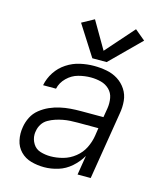

<svg xmlns="http://www.w3.org/2000/svg" viewBox="-115 -852 806 946"><g transform="rotate(15 288.0 -379.0)"><path d="M199 8Q234 8 270 -3Q306 -14 335.5 -40Q365 -66 384 -99L368 0H435L491 -344Q497 -377 494 -409Q491 -441 474 -467Q457 -493 431 -509.5Q405 -526 373 -532Q341 -538 309 -538Q274 -538 238 -530Q202 -522 170 -501Q138 -480 117.5 -448.5Q97 -417 90 -381H156Q163 -413 188 -437.5Q213 -462 245 -470.5Q277 -479 308 -479Q335 -479 360 -472.5Q385 -466 403 -448.5Q421 -431 425.5 -405.5Q430 -380 426 -354L418 -306H303Q277 -306 250.5 -304Q224 -302 197.5 -296Q171 -290 146 -279Q121 -268 98.5 -250Q76 -232 63.5 -207Q51 -182 47 -156Q41 -122 48 -89Q55 -56 77.5 -33Q100 -10 132 -1Q164 8 199 8ZM215 -52Q189 -52 164 -59.5Q139 -67 125.5 -89Q112 -111 112 -136Q112 -145 114 -154Q117 -173 127.5 -189.5Q138 -206 155.5 -216Q173 -226 191.5 -232Q210 -238 228.5 -241.5Q247 -245 265.5 -246Q284 -247 303 -247H408L402 -207Q397 -175 382 -144.5Q367 -114 339.5 -92Q312 -70 279.5 -61Q247 -52 215 -52ZM290 -572H363L514 -722L461 -766L334 -622L253 -761L191 -727Z"/></g></svg>

Font: Iosevka Sparkle Light Oblique
Style: Regular
Weight: 300
Italic angle: -9°
Designer: Belleve Invis
Foundry: Belleve Invis
Version: Version 4.5.0; ttfautohint (v1.8.3)